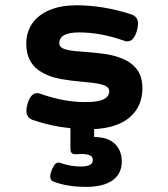

<svg xmlns="http://www.w3.org/2000/svg" viewBox="-20 -482 640 732"><path d="M338.9 10.3V40.5Q391.1 40.5 417.7 66.2Q444.3 91.8 444.3 133.3Q444.3 180.2 409.4 205.3Q374.5 230.5 308.1 230.5Q236.3 230.5 183.1 210Q171.4 205.1 171.4 190.9Q171.4 181.6 176.3 168.9Q188 137.7 202.6 137.7Q204.6 137.7 208.5 138.7Q248.5 152.8 287.1 152.8Q311 152.8 322.5 146.7Q334 140.6 334 127.9Q334 115.2 322.3 110.1Q310.5 105 289.6 105L278.3 105.5Q274.4 106 266.6 106Q248.5 106 248.5 85.9V6.8Q175.3 -0.5 105.5 -24.4Q80.6 -33.2 80.6 -59.6Q80.6 -70.8 85 -85.9Q96.7 -127 121.6 -127Q126.5 -127 133.8 -124.5Q222.7 -92.8 304.7 -92.8Q354 -92.8 375.2 -103.5Q396.5 -114.3 396.5 -134.8Q396.5 -146 385.5 -152.6Q374.5 -159.2 353.5 -163.1Q336.4 -166.5 297.4 -169.9Q246.6 -174.3 210.9 -180.9Q175.3 -187.5 146 -202.6Q80.1 -236.8 80.1 -314.9Q80.1 -360.4 103.8 -393.6Q127.4 -426.8 170.7 -444.3Q213.9 -461.9 271.5 -461.9Q322.3 -461.9 376.7 -452.9Q431.2 -443.8 481.4 -426.8Q506.3 -418 506.3 -391.6Q506.3 -380.9 502 -365.2Q490.2 -324.2 465.3 -324.2Q460.4 -324.2 453.1 -326.7Q364.3 -358.4 282.2 -358.4Q242.7 -358.4 224.4 -347.9Q206.1 -337.4 206.1 -316.9Q206.1 -306.6 214.8 -300.5Q223.6 -294.4 240.7 -291Q262.2 -286.6 304.2 -284.2Q349.6 -280.8 380.9 -276.1Q412.1 -271.5 439.5 -261.2Q478.5 -247.1 500.7 -219.2Q522.9 -191.4 522.9 -145Q522.9 -77.6 476.1 -36.1Q429.2 5.4 338.9 10.3Z"/></svg>

Font: Courier Prime Sans
Style: Bold
Weight: 700
Designer: Alan Dague-Greene
Foundry: Quote-Unquote Apps
Version: Version 3.020